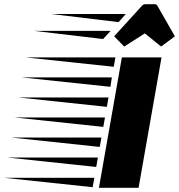

<svg xmlns="http://www.w3.org/2000/svg" viewBox="-270 -900 858 920"><path d="M204 0 314 -625H504L394 0ZM174 -3 -250 -48H182ZM208 -196 -216 -241H216ZM225 -292 -199 -337H233ZM242 -388 -182 -433H250ZM259 -484 -165 -529H266ZM191 -100 -233 -145H199ZM275 -580 -148 -625H283ZM427 -880H472Q480 -880 485 -871L568 -726L502 -677L424 -740L325 -677L277 -726L409 -871Q416 -880 427 -880ZM298 -794 -25 -833H333ZM224 -713 -106 -752H260Z"/></svg>

Font: Faster One
Style: Regular
Weight: 400
Designer: Eduardo Rodriguez Tunni
Foundry: Eduardo Rodriguez Tunni
Version: Version 1.002